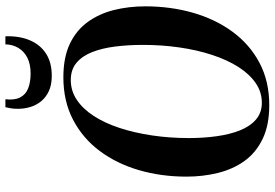

<svg xmlns="http://www.w3.org/2000/svg" viewBox="-173 -834 1018 712"><g transform="rotate(-90 336.0 -478.0)"><path d="M302 11.5Q228 11.5 177 -13Q126 -37.5 95.2 -80.2Q64.5 -123 50.8 -178.5Q37 -234 37 -295.5Q37 -389 61 -471.5Q85 -554 132 -617Q179 -680 247.8 -716Q316.5 -752 405.5 -752Q479.5 -752 530 -727.8Q580.5 -703.5 611 -661Q641.5 -618.5 655 -563.8Q668.5 -509 668.5 -448Q668.5 -355 644.8 -271.8Q621 -188.5 574.2 -124.8Q527.5 -61 459.2 -24.8Q391 11.5 302 11.5ZM311 -16Q351 -16 384.2 -39Q417.5 -62 443.8 -103.2Q470 -144.5 488.2 -200Q506.5 -255.5 516 -321Q525.5 -386.5 525.5 -457Q525.5 -511 519.5 -559.2Q513.5 -607.5 499 -644.8Q484.5 -682 459.2 -703.2Q434 -724.5 395 -724.5Q355 -724.5 321.5 -702Q288 -679.5 261.8 -639Q235.5 -598.5 217.5 -543.5Q199.5 -488.5 189.8 -423.2Q180 -358 180 -286.5Q180 -232.5 186.8 -183.8Q193.5 -135 208.5 -97.2Q223.5 -59.5 248.8 -37.8Q274 -16 311 -16ZM411 -795Q377 -795 353.8 -806Q330.5 -817 316 -835Q301.5 -853 295 -875.2Q288.5 -897.5 288.5 -920.5Q288.5 -936.5 290.5 -947.2Q292.5 -958 294.5 -967H324Q320 -933.5 330.5 -912.8Q341 -892 363.8 -882.8Q386.5 -873.5 419.5 -873.5Q454 -873.5 477.8 -885.5Q501.5 -897.5 514.2 -918.8Q527 -940 527.5 -967H557.5Q559 -914.5 542.5 -876Q526 -837.5 493 -816.2Q460 -795 411 -795Z"/></g></svg>

Font: Merriweather 144pt SemiBold
Style: Italic
Weight: 600
Italic angle: -7.8°
Version: Version 2.101